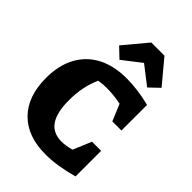

<svg xmlns="http://www.w3.org/2000/svg" viewBox="-268 -1049 1177 1177"><g transform="rotate(45 320.5 -460.0)"><path d="M355 12Q198 12 111.5 -75.5Q25 -163 25 -323Q25 -432 67.5 -510Q110 -588 188.5 -629Q267 -670 377 -670Q421 -670 473 -663.5Q525 -657 580 -643V-421H501L456 -529Q392 -542 331 -542Q297 -542 263 -536Q242 -488 231.5 -436.5Q221 -385 221 -325Q221 -219 257 -166Q293 -113 369 -113Q404 -113 451 -126L501 -245H580V-23Q453 12 355 12ZM442 -932 569 -780 505 -719 385 -812 265 -719 201 -780 328 -932Z"/></g></svg>

Font: Piazzolla ExtraBold
Style: Regular
Weight: 800
Designer: Juan Pablo del Peral
Foundry: Huerta Tipografica
Version: Version 1.330